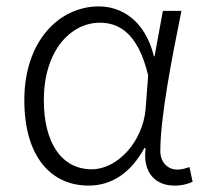

<svg xmlns="http://www.w3.org/2000/svg" viewBox="-20 -567 642 600"><path d="M257 13C329 13 389 -27 431 -104H435C425 -26 467 13 525 13C551 13 569 7 582 1L572 -45C561 -41 547 -37 534 -37C505 -37 481 -59 481 -95C481 -201 517 -385 547 -533H489L463 -391H461C433 -505 358 -547 289 -547C166 -547 56 -440 56 -254C56 -78 139 13 257 13ZM267 -38C172 -38 117 -121 117 -254C117 -410 202 -496 292 -496C344 -496 410 -472 443 -331L435 -226C426 -124 347 -38 267 -38Z"/></svg>

Font: Noto Sans CJK Light
Style: Regular
Weight: 300
Designer: Ryoko NISHIZUKA (kana & ideographs); Paul D. Hunt (Latin, Greek & Cyrillic); Wenlong ZHANG (bopomofo); Sandoll Communica
Foundry: Adobe Systems Incorporated
Version: Version 1.000;PS 1;hotconv 1.0.78;makeotf.lib2.5.61930